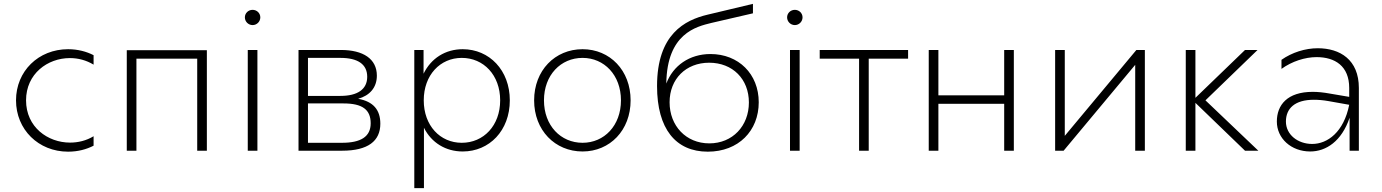

<svg xmlns="http://www.w3.org/2000/svg" viewBox="-20 -781 7161 995"><path d="M333 5C384 5 428 -7 465 -26V-75C427 -52 385 -42 343 -42C228 -42 115 -122 115 -261C115 -399 227 -480 342 -480C385 -480 427 -469 465 -446V-495C428 -514 383 -526 333 -526C179 -526 63 -412 63 -261C63 -110 179 5 333 5Z M637 0H687V-477H1002V0H1052V-521H637Z M1264 0H1314V-522H1264ZM1289 -651C1311 -651 1329 -669 1329 -691C1329 -713 1311 -730 1289 -730C1267 -730 1249 -713 1249 -691C1249 -669 1267 -651 1289 -651Z M1527 0H1753C1887 0 1951 -50 1951 -140C1951 -211 1915 -255 1836 -269C1896 -286 1933 -327 1933 -389C1933 -476 1862 -522 1747 -522H1527ZM1752 -41H1576V-245H1760C1858 -245 1901 -213 1901 -142C1901 -72 1849 -41 1752 -41ZM1744 -284H1576V-481H1744C1833 -481 1883 -449 1883 -383C1883 -318 1833 -284 1744 -284Z M2378 -526C2288 -526 2214 -479 2175 -399V-522H2127V194H2177V-119C2216 -41 2290 4 2378 4C2516 4 2622 -104 2622 -261C2622 -417 2516 -526 2378 -526ZM2373 -481C2486 -481 2572 -392 2572 -261C2572 -130 2486 -41 2373 -41C2261 -41 2176 -130 2176 -261C2176 -392 2261 -481 2373 -481Z M2999 4C3141 4 3248 -106 3248 -261C3248 -416 3141 -526 2999 -526C2856 -526 2748 -416 2748 -261C2748 -106 2856 4 2999 4ZM2999 -41C2886 -41 2799 -130 2799 -261C2799 -392 2886 -481 2999 -481C3111 -481 3198 -392 3198 -261C3198 -130 3111 -41 2999 -41Z M3648 5C3807 5 3912 -103 3912 -251C3912 -398 3807 -501 3662 -501C3553 -501 3468 -441 3433 -348C3436 -608 3589 -643 3666 -662L3882 -712V-761L3647 -705C3529 -677 3385 -604 3385 -335C3385 -113 3482 5 3648 5ZM3656 -38C3535 -38 3450 -129 3450 -251C3450 -372 3535 -456 3655 -456C3777 -456 3861 -371 3861 -250C3861 -128 3776 -38 3656 -38Z M4074 0H4124V-522H4074ZM4099 -651C4121 -651 4139 -669 4139 -691C4139 -713 4121 -730 4099 -730C4077 -730 4059 -713 4059 -691C4059 -669 4077 -651 4099 -651Z M4432 0H4482V-477H4686V-522H4228V-477H4432Z M4793 0H4843V-243H5184V0H5234V-522H5184V-287H4843V-522H4793Z M5448 0H5492L5863 -445V0H5913V-522H5869L5498 -77V-522H5448Z M6432 0H6501L6227 -261L6497 -522H6432L6175 -274V-522H6125V0H6175V-248Z M6974 0H7022V-325C7022 -472 6924 -531 6809 -531C6744 -531 6675 -509 6621 -471V-424C6675 -463 6743 -485 6803 -485C6898 -485 6972 -439 6972 -325V-279L6872 -296C6839 -302 6810 -305 6783 -305C6651 -305 6597 -237 6597 -151C6597 -64 6671 4 6770 4C6852 4 6933 -49 6974 -171ZM6644 -151C6644 -219 6690 -264 6789 -264C6811 -264 6837 -262 6865 -257L6972 -238C6944 -97 6860 -35 6780 -35C6706 -35 6644 -83 6644 -151Z"/></svg>

Font: Chess Sans Light
Style: Regular
Weight: 300
Designer: Wolf Bōese
Foundry: Wolf Bōese
Version: Version 7.223;Glyphs 3.3 (3306)